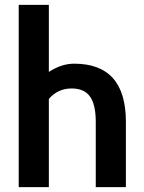

<svg xmlns="http://www.w3.org/2000/svg" viewBox="-20 -770 591 790"><path d="M498 0H374V-269Q374 -339 350.5 -372.5Q327 -406 275 -406Q218 -406 181 -363V0H57V-750H181V-474Q233 -508 285 -508Q498 -508 498 -269Z"/></svg>

Font: Cabin
Style: Bold
Weight: 700
Designer: Pablo Impallari
Foundry: Pablo Impallari. www.impallari.com Igino Marini. www.ikern.com
Version: Version 1.005